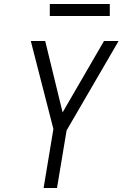

<svg xmlns="http://www.w3.org/2000/svg" viewBox="-20 -940 616 960"><path d="M198 0H265L313 -288L573 -735H500L293 -378L206 -735H134L247 -295ZM229 -860H529V-920H229Z"/></svg>

Font: Iosevka Sparkle Light
Style: Italic
Weight: 300
Italic angle: -9°
Designer: Belleve Invis
Foundry: Belleve Invis
Version: Version 4.5.0; ttfautohint (v1.8.3)